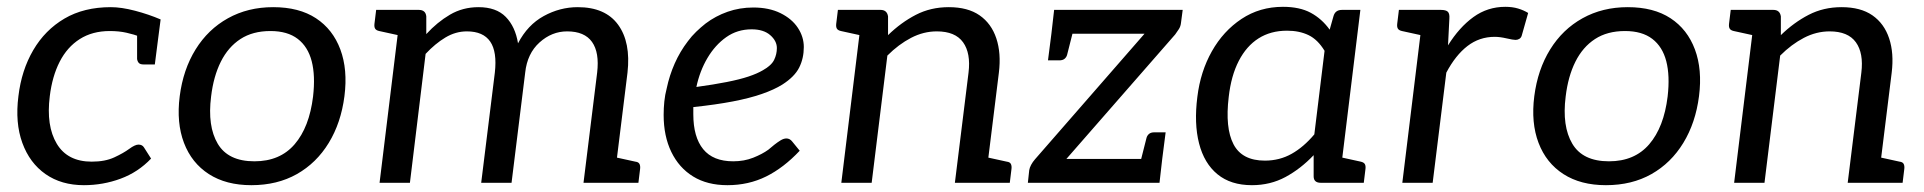

<svg xmlns="http://www.w3.org/2000/svg" viewBox="-20 -536 5643 563"><path d="M226 7Q160 7 113.5 -25.5Q67 -58 45.5 -117Q24 -176 34 -254Q43 -330 77.5 -389Q112 -448 169 -481.5Q226 -515 305 -515Q336 -515 376 -504.5Q416 -494 451 -479L444 -425L392 -428Q373 -435 351 -440Q329 -445 302 -445Q251 -445 214 -421.5Q177 -398 155 -355Q133 -312 126 -254Q115 -167 146.5 -114.5Q178 -62 249 -62Q288 -62 315 -74.5Q342 -87 359 -99.5Q376 -112 386 -112Q397 -112 402 -104L423 -71Q385 -31 333.5 -12Q282 7 226 7ZM382 -438 444 -425 434 -347H401Q391 -347 387 -351.5Q383 -356 382 -363Z M781 -515Q857 -515 906.5 -482.5Q956 -450 978 -391Q1000 -332 990 -254Q980 -176 944 -117Q908 -58 850.5 -25.5Q793 7 717 7Q643 7 592.5 -25.5Q542 -58 519.5 -117Q497 -176 507 -254Q517 -332 553.5 -391Q590 -450 648.5 -482.5Q707 -515 781 -515ZM726 -63Q801 -63 844 -113Q887 -163 898 -253Q905 -314 894 -356.5Q883 -399 853 -422Q823 -445 773 -445Q721 -445 685 -421.5Q649 -398 627.5 -355Q606 -312 599 -253Q588 -166 618.5 -114.5Q649 -63 726 -63Z M1093 0 1155 -507H1208Q1228 -507 1230 -488V-436Q1262 -471 1299.5 -493Q1337 -515 1383 -515Q1435 -515 1463 -486.5Q1491 -458 1499 -409Q1527 -463 1574.5 -489Q1622 -515 1674 -515Q1755 -515 1792.5 -463.5Q1830 -412 1820 -323L1780 0H1691L1731 -323Q1738 -382 1716 -413Q1694 -444 1643 -444Q1598 -444 1562 -411.5Q1526 -379 1520 -323L1480 0H1391L1431 -323Q1438 -384 1417.5 -414Q1397 -444 1349 -444Q1316 -444 1286 -426Q1256 -408 1228 -378L1182 0ZM1185 -507 1165 -429 1092 -445Q1083 -447 1080 -452Q1077 -457 1078 -466L1083 -507ZM1750 0 1770 -78 1843 -62Q1852 -61 1855 -55.5Q1858 -50 1857 -41L1852 0Z M2113 7Q2054 7 2012.5 -18.5Q1971 -44 1948.5 -90.5Q1926 -137 1926 -199Q1926 -219 1928 -238.5Q1930 -258 1935 -277Q1943 -315 1958.5 -350Q1974 -385 1997 -415Q2008 -430 2021.5 -443Q2035 -456 2049 -467Q2078 -489 2113.5 -501.5Q2149 -514 2189 -514Q2235 -514 2268.5 -497.5Q2302 -481 2319.5 -454.5Q2337 -428 2337 -398Q2337 -365 2323.5 -338Q2310 -311 2274 -288Q2250 -273 2214 -260.5Q2178 -248 2128.5 -238.5Q2079 -229 2013 -222Q2013 -217 2013 -208.5Q2013 -200 2013 -201Q2013 -134 2042 -98.5Q2071 -63 2130 -63Q2162 -63 2188.5 -73.5Q2215 -84 2233 -97Q2241 -104 2250.5 -111.5Q2260 -119 2269 -124.5Q2278 -130 2286 -130Q2296 -130 2303 -121L2325 -94Q2278 -44 2226.5 -18.5Q2175 7 2113 7ZM2022 -281Q2073 -288 2111 -295.5Q2149 -303 2174.5 -311.5Q2200 -320 2217 -330Q2242 -344 2250 -360.5Q2258 -377 2258 -395Q2258 -416 2238.5 -433Q2219 -450 2184 -450Q2142 -450 2109.5 -427Q2077 -404 2054.5 -366Q2032 -328 2022 -281Z M2447 0 2509 -507H2562Q2581 -507 2584 -488V-433Q2622 -470 2665.5 -492.5Q2709 -515 2762 -515Q2818 -515 2852.5 -491Q2887 -467 2901.5 -423.5Q2916 -380 2909 -323L2869 0H2780L2820 -323Q2827 -380 2804 -412Q2781 -444 2727 -444Q2688 -444 2651.5 -425Q2615 -406 2582 -373L2536 0ZM2839 0 2859 -78 2932 -62Q2941 -61 2944 -55.5Q2947 -50 2946 -41L2941 0ZM2539 -507 2519 -429 2446 -445Q2437 -447 2434 -452Q2431 -457 2432 -466L2437 -507Z M2994 0 2998 -37Q2999 -44 3003.5 -52.5Q3008 -61 3015 -69L3336 -437H3063L3071 -507H3448L3443 -469Q3442 -459 3437 -451Q3432 -443 3426 -435L3107 -70H3388L3380 0ZM3128 -450 3109 -375Q3107 -368 3101.5 -363.5Q3096 -359 3086 -359H3053L3063 -437ZM3323 -57 3342 -132Q3344 -139 3349.5 -143.5Q3355 -148 3365 -148H3398L3388 -70Z M3651 7Q3589 7 3550 -25Q3511 -57 3496 -115.5Q3481 -174 3491 -252Q3500 -326 3533.5 -385.5Q3567 -445 3620.5 -480.5Q3674 -516 3742 -516Q3791 -516 3823.5 -498.5Q3856 -481 3879 -449L3890 -488Q3895 -507 3915 -507H3969L3907 0H3853Q3832 0 3832 -19V-81Q3794 -41 3749.5 -17Q3705 7 3651 7ZM3689 -65Q3732 -65 3767.5 -85Q3803 -105 3834 -142L3864 -387Q3844 -420 3817 -433Q3790 -446 3754 -446Q3706 -446 3670.5 -423.5Q3635 -401 3612.5 -357.5Q3590 -314 3583 -252Q3572 -161 3597 -113Q3622 -65 3689 -65ZM3877 0 3897 -78 3970 -62Q3979 -60 3982 -55Q3985 -50 3984 -41L3979 0Z M4092 0 4154 -507H4205Q4220 -507 4225.5 -501.5Q4231 -496 4230 -482L4226 -403Q4259 -456 4300.5 -486Q4342 -516 4394 -516Q4415 -516 4431.5 -511Q4448 -506 4461 -498L4442 -431Q4440 -425 4435 -422Q4430 -419 4424 -419Q4417 -419 4397.5 -423.5Q4378 -428 4363 -428Q4318 -428 4283 -401Q4248 -374 4221 -323L4181 0ZM4184 -507 4164 -429 4091 -445Q4082 -447 4079 -452Q4076 -457 4077 -466L4082 -507Z M4753 -515Q4829 -515 4878.5 -482.5Q4928 -450 4950 -391Q4972 -332 4962 -254Q4952 -176 4916 -117Q4880 -58 4822.5 -25.5Q4765 7 4689 7Q4615 7 4564.5 -25.5Q4514 -58 4491.5 -117Q4469 -176 4479 -254Q4489 -332 4525.5 -391Q4562 -450 4620.5 -482.5Q4679 -515 4753 -515ZM4698 -63Q4773 -63 4816 -113Q4859 -163 4870 -253Q4877 -314 4866 -356.5Q4855 -399 4825 -422Q4795 -445 4745 -445Q4693 -445 4657 -421.5Q4621 -398 4599.5 -355Q4578 -312 4571 -253Q4560 -166 4590.5 -114.5Q4621 -63 4698 -63Z M5065 0 5127 -507H5180Q5199 -507 5202 -488V-433Q5240 -470 5283.5 -492.5Q5327 -515 5380 -515Q5436 -515 5470.5 -491Q5505 -467 5519.5 -423.5Q5534 -380 5527 -323L5487 0H5398L5438 -323Q5445 -380 5422 -412Q5399 -444 5345 -444Q5306 -444 5269.5 -425Q5233 -406 5200 -373L5154 0ZM5457 0 5477 -78 5550 -62Q5559 -61 5562 -55.5Q5565 -50 5564 -41L5559 0ZM5157 -507 5137 -429 5064 -445Q5055 -447 5052 -452Q5049 -457 5050 -466L5055 -507Z"/></svg>

Font: Aleo
Style: Italic
Weight: 400
Italic angle: -7°
Designer: Alessio Laiso
Foundry: Alessio Laiso
Version: Version 2.001;gftools[0.9.29]